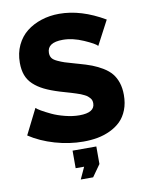

<svg xmlns="http://www.w3.org/2000/svg" viewBox="-99 -786 813 1068"><g transform="rotate(-10 307.5 -251.5)"><path d="M494.1 -502Q482.9 -516.1 421.6 -543Q360.4 -569.8 305.2 -569.8Q216.8 -569.8 216.8 -511.2Q216.8 -494.6 224.4 -482.9Q231.9 -471.2 253.9 -460.9Q275.9 -450.7 293.9 -444.8Q312 -439 354 -427.2Q362.3 -424.8 366.2 -423.8Q410.6 -411.6 441.9 -399.7Q473.1 -387.7 502.2 -369.9Q531.2 -352.1 548.8 -330.6Q566.4 -309.1 576.7 -278.6Q586.9 -248 586.9 -209Q586.9 -162.1 572.3 -124.8Q557.6 -87.4 532.7 -63Q507.8 -38.6 473.1 -22.2Q438.5 -5.9 400.9 1Q363.3 7.8 320.8 7.8Q241.7 7.8 160.9 -15.6Q80.1 -39.1 18.1 -80.1L89.8 -223.1Q95.2 -216.8 116.9 -204.1Q138.7 -191.4 170.2 -176.5Q201.7 -161.6 243.9 -150.9Q286.1 -140.1 324.2 -140.1Q411.1 -140.1 411.1 -192.9Q411.1 -201.7 408.7 -209.2Q406.2 -216.8 400.4 -223.1Q394.5 -229.5 388.7 -234.6Q382.8 -239.7 371.6 -245.1Q360.4 -250.5 351.6 -254.2Q342.8 -257.8 327.1 -262.7Q311.5 -267.6 300.8 -271Q290 -274.4 270.5 -279.8Q251 -285.2 238.8 -289.1Q188 -304.7 153.6 -321.8Q119.1 -338.9 94.7 -361.8Q70.3 -384.8 59.1 -414.8Q47.9 -444.8 47.9 -484.9Q47.9 -539.6 68.8 -584Q89.8 -628.4 125.7 -656.7Q161.6 -685.1 209 -700.4Q256.3 -715.8 310.1 -715.8Q434.1 -715.8 565.9 -638.2ZM269 212.9 299.8 146H252V46.9H386.2V146L338.9 212.9Z"/></g></svg>

Font: Rawline ExtraBold
Style: Regular
Weight: 800
Designer: Matt McInerney, Pablo Impallari, Rodrigo Fuenzalida
Foundry: Matt McInerney, Pablo Impallari, Rodrigo Fuenzalida
Version: Version 4.020;PS 004.020;hotconv 1.0.88;makeotf.lib2.5.64775